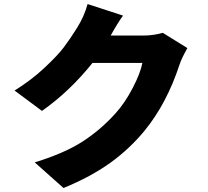

<svg xmlns="http://www.w3.org/2000/svg" viewBox="-20 -860 1040 958"><path d="M792 -696.3 915 -620.1Q885.7 -568.4 876 -538.1Q812.5 -344.7 703.1 -210Q627.9 -118.2 531.2 -48.3Q434.6 21.5 296.9 78.1L153.3 -49.8Q302.7 -95.7 393.6 -154.8Q484.4 -213.9 557.6 -295.9Q603.5 -346.7 642.1 -420.9Q680.7 -495.1 690.4 -545.9H441.4Q327.1 -403.3 189.5 -306.6L52.7 -408.2Q134.8 -459 201.2 -521Q267.6 -583 298.8 -624.5Q330.1 -666 364.3 -720.7Q400.4 -778.3 417 -839.8L593.8 -782.2Q567.4 -746.1 532.2 -682.6H693.4Q746.1 -682.6 792 -696.3Z"/></svg>

Font: GenEi Gothic M Heavy
Style: Regular
Weight: 800
Designer: o_tamon (Modified); [Source Han Sans]
Ryoko NISHIZUKA  (kana & ideographs); Paul D. Hunt (Latin, Greek & Cyrillic); Wenl
Version: Version 1.1a;Original Version 1.004